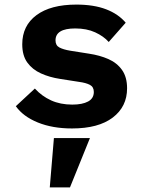

<svg xmlns="http://www.w3.org/2000/svg" viewBox="-20 -548 640 837"><path d="M294 12Q209 12 145 -14Q81 -40 49 -85L132 -162Q162 -129 202.5 -110.5Q243 -92 295 -92Q339 -92 364 -105.5Q389 -119 389 -147Q389 -169 372 -178Q355 -187 325 -191L242 -204Q196 -211 158.5 -228Q121 -245 99 -275.5Q77 -306 77 -355Q77 -436 139 -482Q201 -528 313 -528Q389 -528 442.5 -507.5Q496 -487 528 -449L454 -365Q432 -390 395 -407Q358 -424 308 -424Q222 -424 222 -372Q222 -350 239 -341Q256 -332 286 -327L368 -314Q415 -307 452.5 -290.5Q490 -274 512 -243Q534 -212 534 -163Q534 -83 471.5 -35.5Q409 12 294 12ZM215 54H372L285 269H197Z"/></svg>

Font: Lilex Nerd Font
Style: Bold
Weight: 700
Designer: Mike Abbink, Paul van der Laan, Pieter van Rosmalen, Mikhael Khrustik
Foundry: Mikhael Khrustik
Version: Version 2.400; ttfautohint (v1.8.4.7-5d5b);Nerd Fonts 3.3.0